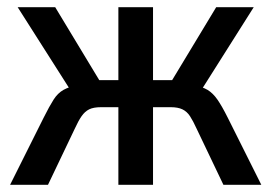

<svg xmlns="http://www.w3.org/2000/svg" viewBox="-20 -512 752 532"><path d="M8 0 101 -186Q117 -218 128.5 -236Q140 -254 156 -263Q172 -272 199 -277L183 -250L29 -492H133L255 -290H308V-492H404V-290H457L579 -492H683L530 -250L513 -277Q540 -272 555 -263Q570 -254 582.5 -236Q595 -218 611 -186L704 0H599L525 -155Q515 -177 506.5 -190Q498 -203 485.5 -209Q473 -215 453 -215H404V0H308V-215H260Q239 -215 227 -209Q215 -203 206 -190Q197 -177 187 -155L113 0Z"/></svg>

Font: Nunito Sans 10pt Condensed SemiBold
Style: Regular
Weight: 600
Width: 3
Designer: Vernon Adams
Foundry: Vernon Adams
Version: Version 3.101;gftools[0.9.27]